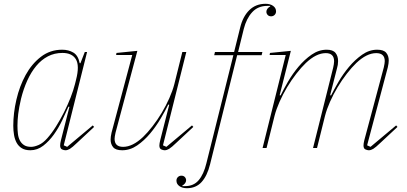

<svg xmlns="http://www.w3.org/2000/svg" viewBox="-20 -780 2147 1012"><path d="M140 12Q113 12 95.5 1.5Q78 -9 68 -27Q58 -45 54 -68.5Q50 -92 50 -117Q50 -184 66.5 -255Q83 -326 115 -384.5Q147 -443 195.5 -480.5Q244 -518 308 -518Q341 -518 366.5 -503Q392 -488 400 -447H404L427 -506H439L316 -14L334 -6L469 -119L476 -111L387 -28Q361 -3 348.5 4.5Q336 12 325 12Q317 12 307 7.5Q297 3 297 -13Q297 -24 301 -40L346 -217L341 -218Q327 -186 308 -146Q289 -106 264 -71Q239 -36 208 -12Q177 12 140 12ZM144 -6Q161 -6 184 -16Q207 -26 229 -51Q253 -78 275.5 -114Q298 -150 317.5 -188.5Q337 -227 352 -265.5Q367 -304 375 -336L381 -360Q400 -434 380 -467.5Q360 -501 309 -501Q267 -501 232.5 -483Q198 -465 171 -432.5Q144 -400 124 -356Q104 -312 91 -260Q80 -213 76 -179.5Q72 -146 72 -117Q72 -94 74.5 -74Q77 -54 85 -39Q93 -24 107 -15Q121 -6 144 -6Z M624 12Q590 12 576.5 -4Q563 -20 563 -45Q563 -59 568 -81L677 -490H592L594 -501L704 -512L589 -81Q584 -59 584 -48Q584 -6 629 -6Q679 -6 734 -58Q758 -81 784 -114.5Q810 -148 832.5 -185.5Q855 -223 872.5 -262.5Q890 -302 899 -337L941 -506H962L839 -14L857 -6L992 -119L999 -111L910 -28Q884 -3 871.5 4.5Q859 12 848 12Q840 12 830 7.5Q820 3 820 -13Q820 -23 825 -43L872 -228L867 -229Q851 -196 826.5 -154.5Q802 -113 771 -76Q740 -39 703 -13.5Q666 12 624 12Z M965 212Q941 212 925.5 201Q910 190 910 172Q910 161 917.5 153.5Q925 146 936 146Q948 146 954.5 153.5Q961 161 961 170Q961 179 955 186.5Q949 194 941 198V201H956Q1001 201 1027.5 169.5Q1054 138 1068 80L1210 -489H1109L1113 -506H1214L1246 -635Q1260 -693 1294 -726.5Q1328 -760 1380 -760Q1404 -760 1419.5 -749Q1435 -738 1435 -720Q1435 -709 1427.5 -701.5Q1420 -694 1409 -694Q1397 -694 1390.5 -701.5Q1384 -709 1384 -718Q1384 -727 1390 -734.5Q1396 -742 1404 -746V-749H1389Q1340 -749 1309.5 -716Q1279 -683 1265 -628L1235 -506H1363L1359 -489H1230L1087 87Q1072 147 1042.5 179.5Q1013 212 965 212Z M1924 12Q1916 12 1906 7.5Q1896 3 1896 -13Q1896 -24 1900 -40L2003 -425Q2008 -447 2008 -458Q2008 -500 1963 -500Q1913 -500 1858 -448Q1834 -425 1808 -391.5Q1782 -358 1759.5 -320.5Q1737 -283 1719.5 -243.5Q1702 -204 1693 -169L1651 0H1630L1736 -423Q1738 -433 1739.5 -441Q1741 -449 1741 -457Q1741 -500 1697 -500Q1647 -500 1592 -448Q1568 -425 1542 -391.5Q1516 -358 1493.5 -320.5Q1471 -283 1453.5 -243.5Q1436 -204 1427 -169L1385 0H1364L1486 -490H1401L1403 -501L1513 -512L1454 -278L1459 -277Q1474 -308 1498 -349.5Q1522 -391 1553.5 -428.5Q1585 -466 1622.5 -492Q1660 -518 1702 -518Q1735 -518 1748.5 -501Q1762 -484 1762 -458Q1762 -438 1756 -419L1720 -278L1725 -277Q1740 -307 1764 -348.5Q1788 -390 1819.5 -427.5Q1851 -465 1888.5 -491.5Q1926 -518 1968 -518Q2002 -518 2015.5 -502Q2029 -486 2029 -461Q2029 -447 2024 -425L1915 -14L1933 -6L2068 -119L2075 -111L1986 -28Q1960 -3 1947.5 4.5Q1935 12 1924 12Z"/></svg>

Font: IBM Plex Serif Thin
Style: Italic
Weight: 100
Italic angle: -14°
Designer: Mike Abbink, Paul van der Laan, Pieter van Rosmalen
Foundry: Bold Monday
Version: Version 3.001